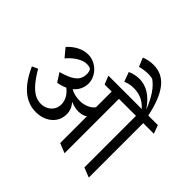

<svg xmlns="http://www.w3.org/2000/svg" viewBox="-209 -1113 1405 1405"><g transform="rotate(45 494.0 -410.5)"><path d="M988.3 -514.2H878.4V49.3L803.2 19.5V-514.2H627V48.8L551.8 18.6V-257.8Q523.4 -238.3 480 -238.3Q445.3 -238.3 400.4 -256.8Q418.9 -235.4 428 -212.9Q437 -190.4 437 -164.6Q437 -119.6 414.1 -85.7Q391.1 -51.8 351.8 -33.4Q312.5 -15.1 265.1 -15.1Q105.5 -15.1 8.8 -231.4L52.7 -252Q88.4 -191.4 119.9 -154.8Q151.4 -118.2 182.4 -101.1Q213.4 -84 248.5 -84Q279.8 -84 304.9 -97.7Q330.1 -111.3 344.2 -134.5Q358.4 -157.7 358.4 -186Q358.4 -251.5 296.9 -299.8Q265.6 -284.7 224.1 -277.8L180.7 -345.2Q238.3 -361.3 271 -379.2Q303.7 -397 318.4 -420.2Q333 -443.4 333.5 -476.6Q333.5 -489.7 330.3 -501.5Q327.1 -513.2 321.8 -518.6Q317.4 -523.4 305.9 -526.1Q294.4 -528.8 278.8 -528.8Q247.1 -528.8 208 -504.9Q168.9 -481 136.2 -441.9L82.5 -506.3Q113.8 -542.5 155 -563.7Q196.3 -585 238.8 -585Q280.3 -585 315.2 -563.7Q350.1 -542.5 370.6 -508.3Q391.1 -474.1 391.1 -437.5Q391.1 -403.8 377.4 -375.2Q363.8 -346.7 337.4 -324.7Q377.9 -300.8 436 -300.8Q471.7 -300.8 503.4 -314.7Q535.2 -328.6 551.8 -351.6V-514.2H479L452.6 -579.6H797.9Q764.2 -616.2 728.3 -631.6Q692.4 -647 646.5 -647Q624 -647 607.4 -643.3Q590.8 -639.6 565.9 -630.4L539.1 -704.1Q585.4 -724.1 629.9 -724.1Q682.6 -724.1 730.5 -695.1Q778.3 -666 824.2 -600.6Q795.4 -672.4 763.7 -718.8Q731.9 -765.1 694.8 -790Q673.8 -795.4 652.3 -795.4Q608.4 -795.4 565.4 -783.2L537.1 -851.1Q556.6 -859.9 581.8 -864.7Q606.9 -869.6 631.3 -869.6Q721.7 -869.6 778.6 -797.4Q835.4 -725.1 865.2 -579.6H964.4Z"/></g></svg>

Font: Vesper Libre
Style: Regular
Weight: 400
Designer: Robert Keller & Kimya Gandhi
Foundry: Mota Italic
Version: Version 1.058